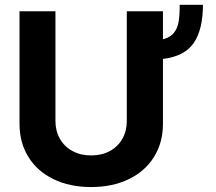

<svg xmlns="http://www.w3.org/2000/svg" viewBox="-20 -753 880 783"><path d="M644.5 -512.7V-248Q644.5 -171.4 607.9 -112.8Q571.3 -54.2 504.9 -22.2Q438.5 9.8 351.6 9.8Q264.6 9.8 198.5 -22.2Q132.3 -54.2 95.9 -112.8Q59.6 -171.4 59.6 -248V-707H206.1V-259.8Q206.1 -219.2 224.1 -187.3Q242.2 -155.3 275.4 -137.2Q308.6 -119.1 351.6 -119.1Q395 -119.1 428.2 -137.2Q461.4 -155.3 479.2 -187.3Q497.1 -219.2 497.1 -259.8V-707H644.5V-592.8Q673.8 -600.1 688.7 -618.4Q703.6 -636.7 708.3 -663.6Q712.9 -690.4 712.9 -733.4H807.6Q807.6 -633.3 770.5 -578.4Q733.4 -523.4 644.5 -512.7Z"/></svg>

Font: Pretendard JP
Style: Bold
Weight: 700
Designer: Base glyphs from Inter by Rasmus Andersson; Hangeul glyphs from Noto Sans CJK(Source Han Sans) by Jang Soo-young and Kan
Foundry: Kil Hyung-jin
Version: Version 1.309